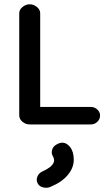

<svg xmlns="http://www.w3.org/2000/svg" viewBox="-20 -569 502 898"><path d="M404 13H119Q100 13 85 0.5Q70 -12 70 -29V-507Q70 -524 85.5 -536.5Q101 -549 119 -549Q137 -549 152.5 -536.5Q168 -524 168 -507V-69H404Q422 -69 435 -57Q448 -45 448 -29Q448 -11 435 1Q422 13 404 13ZM216 305Q201 312 182 307.5Q163 303 156 288Q148 273 155 256.5Q162 240 178 233Q233 208 233 181Q233 171 228 163Q219 149 223.5 132.5Q228 116 244 107Q281 85 308 119Q325 141 325 178Q325 216 297 249.5Q269 283 216 305Z"/></svg>

Font: Hoogli
Style: Bold
Weight: 700
Designer: Anand Singh Naorem
Foundry: Brand New Type
Version: Version 1.00 b007